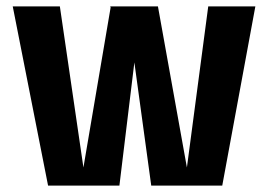

<svg xmlns="http://www.w3.org/2000/svg" viewBox="-20 -583 842 603"><path d="M328 -563H476L402 -387L355 0H131L20 -563H168L242 -57ZM634 -563H782L678 0H455L402 -387L326 -563H476L567 -57Z"/></svg>

Font: Darker Grotesque Light Black
Style: Regular
Weight: 900
Version: Version 1.000;gftools[0.9.28]